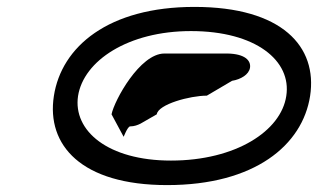

<svg xmlns="http://www.w3.org/2000/svg" viewBox="-20 -732 921 556"><path d="M136 -454C114 -312 215 -196 464 -196C718 -196 856 -312 878 -454C900 -597 797 -712 543 -712C294 -712 158 -597 136 -454ZM206 -454C222 -556 351 -642 533 -642C721 -642 825 -556 809 -454C794 -353 663 -267 475 -267C293 -267 191 -353 206 -454ZM303 -401 338 -336C337 -332 349 -366 357 -366C369 -366 379 -370 387 -374L434 -401C438 -430 530 -455 579 -455L652 -498C677 -502 701 -516 704 -536C707 -557 689 -576 639 -577H456C385 -577 311 -441 303 -401Z"/></svg>

Font: Ampere
Style: UltExtIta
Weight: 400
Version: Version 1